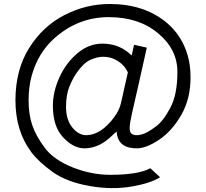

<svg xmlns="http://www.w3.org/2000/svg" viewBox="-20 -748 1055 984"><path d="M545.4 147.9Q688 147.9 750.5 114.3L800.3 160.2Q753.4 190.4 660.2 207Q555.7 226.1 438 205.1Q320.3 184.1 248.8 132.6Q177.2 81.1 140.1 31.2Q59.1 -77.1 59.1 -234.4Q59.6 -391.6 129.9 -502.9Q200.2 -614.3 310.5 -670.9Q420.9 -727.5 542 -727.5Q721.2 -727.5 836.4 -629.9Q912.6 -564.9 941.9 -463.9Q956.5 -413.1 956.5 -353.5Q957 -242.2 909.2 -159.2Q861.3 -76.2 795.9 -32.2Q730.5 11.7 682.6 12.2Q609.4 12.7 587.4 -33.2Q579.6 -49.8 577.6 -74.2Q537.1 -35.2 514.2 -20Q465.8 12.2 411.1 12.2Q356 11.7 303.7 -43.9Q251 -99.6 251 -206.1Q251 -277.8 284.7 -351.8Q318.4 -425.8 377 -475.1Q435.5 -524.4 504.4 -524.4Q593.8 -524.4 654.8 -463.4L667 -518.6L732.4 -503.9Q713.9 -419.4 691.4 -320.6Q668.9 -221.7 656.7 -168.5Q644.5 -115.2 644.5 -92.5Q644.5 -69.8 654.5 -62.5Q664.6 -55.2 681.6 -55.2Q698.7 -55.2 720.5 -64Q742.2 -72.8 779.5 -100.1Q816.9 -127.4 853 -195.8Q889.2 -263.7 889.2 -379.4Q889.2 -495.1 790.5 -577.1Q692.4 -660.2 537.1 -660.2Q381.8 -660.2 260.7 -553.7Q177.2 -480.5 143.6 -364.3Q126.5 -304.7 126.5 -233.4Q126.5 -162.1 145.3 -106.4Q164.1 -50.8 210 10.3Q255.9 71.3 352.5 109.9Q449.2 147.9 545.4 147.9ZM635.3 -377Q613.3 -424.8 560.5 -447.3Q537.1 -457 507.6 -457Q478 -457 442.4 -440.9Q407.2 -424.8 372.1 -373.5Q354.5 -348.6 336.4 -306.2Q318.4 -263.7 318.4 -199.2Q318.4 -134.8 350.6 -94.7Q382.8 -55.2 421.9 -55.2Q497.1 -55.7 565.4 -147.5Q591.8 -183.1 600.1 -220.2Q608.4 -257.3 617.9 -299.6Q627.4 -341.8 635.3 -377Z"/></svg>

Font: AnjaliOldLipi
Style: Regular
Weight: 400
Designer: Kevin & Siji
Foundry: Core : Kevin & Siji
Modification : Hiran Venugopalan
Opentype mlm2 support: Rajeesh Nambiar
New Feature Table : Santhosh
Version: Version 7.1.0+20221109